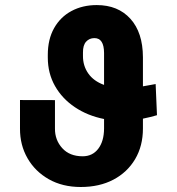

<svg xmlns="http://www.w3.org/2000/svg" viewBox="-20 -742 710 772"><path d="M605.8 -404.1 611.2 -278.8Q598.4 -275.2 584.2 -271.5Q570 -267.8 554.7 -264.9V-225.1Q554.7 -155.2 523.3 -102.1Q491.8 -49 435.7 -19.5Q379.6 9.9 304.7 9.9Q231.5 9.9 176.3 -21.3Q121.1 -52.6 90.6 -105.8Q60 -159.1 60.4 -225.1V-339.8L201 -339.5V-225.1Q200.6 -179 230.3 -146.3Q259.9 -113.6 312.5 -113.6Q351.9 -113.6 375 -143.8Q398.1 -174 398.4 -225.1V-263.5Q332.4 -276.6 281.2 -310.9Q230.1 -345.2 201.2 -396.1Q172.2 -447.1 172.2 -510.7V-521.3Q172.2 -583.8 197.4 -628.7Q222.7 -673.7 267.2 -697.6Q311.8 -721.6 369 -721.6Q454.5 -721.6 504.4 -666.4Q554.3 -611.2 554.7 -512.1V-394.9Q567.8 -397 580.6 -399.5Q593.4 -402 605.8 -404.1ZM398.4 -400.6V-529.1Q398.1 -588.8 359.7 -588.8Q339.1 -588.8 326.2 -574.4Q313.2 -560 313.6 -530.5V-517.8Q313.2 -477.6 334.9 -446.7Q356.5 -415.8 398.4 -400.6Z"/></svg>

Font: Inter UI
Style: Bold
Weight: 700
Designer: Rasmus Andersson
Foundry: rsms
Version: 3.2;8d6f07862